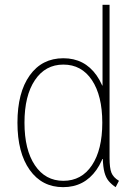

<svg xmlns="http://www.w3.org/2000/svg" viewBox="-20 -772 565 800"><path d="M461.9 7.8Q444.3 -3.9 432.9 -17.6Q421.4 -31.2 415.3 -53.7Q409.2 -76.2 408.2 -114.3L413.1 -109.4H398.4L413.1 -143.6V-369.1L397.5 -416H407.2V-752H436.5V-113.3Q436.5 -71.8 444.3 -52.2Q452.1 -32.7 475.6 -18.6ZM243.2 7.8Q154.8 7.8 103.8 -64Q52.7 -135.7 52.7 -260.7Q52.7 -386.2 103.8 -457.8Q154.8 -529.3 244.1 -529.3Q332 -529.3 382.3 -458Q432.6 -386.7 432.6 -262.7Q432.6 -136.2 381.8 -64.2Q331.1 7.8 243.2 7.8ZM244.1 -18.6Q319.8 -18.6 363 -83.3Q406.2 -147.9 406.2 -260.7Q406.2 -373.5 363 -438.2Q319.8 -502.9 244.1 -502.9Q168.9 -502.9 125.5 -438.2Q82 -373.5 82 -260.7Q82 -147.9 125.5 -83.3Q168.9 -18.6 244.1 -18.6Z"/></svg>

Font: Reddit Sans Condensed ExtraLight
Style: Regular
Weight: 250
Version: Version 1.014